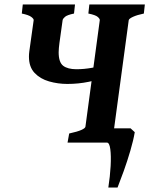

<svg xmlns="http://www.w3.org/2000/svg" viewBox="-20 -635 665 855"><path d="M377.9 -615.2H625L620.6 -574.7Q590.3 -568.4 572.3 -560.1Q554.2 -551.8 553.2 -544.9L487.8 -61Q486.8 -51.8 502.4 -47.9Q518.1 -43.9 548.3 -40.5L541 0H280.8L288.1 -40.5Q325.7 -48.8 342.5 -56.4Q359.4 -64 360.4 -70.8L424.3 -544.9Q425.3 -550.8 415.3 -559.6Q405.3 -568.4 373.5 -574.7ZM81.5 -615.2H314L309.6 -574.7Q279.3 -568.4 269.5 -560.1Q259.8 -551.8 258.8 -544.9L244.6 -442.9Q243.2 -431.2 242.2 -421.1Q241.2 -411.1 241.2 -402.3Q241.2 -357.4 261.5 -342Q281.7 -326.7 320.3 -326.7Q388.2 -326.7 461.4 -352.1L456.1 -293.5Q421.9 -280.3 375.5 -270.8Q329.1 -261.2 279.8 -261.2Q237.8 -261.2 198.5 -272.5Q159.2 -283.7 134 -310.3Q108.9 -336.9 108.9 -382.8Q108.9 -393.6 110.4 -405.3L129.9 -544.9Q130.9 -550.8 119.4 -559.6Q107.9 -568.4 77.1 -574.7ZM483.4 -63.5H561.5L580.1 -46.4Q574.2 -10.7 560.5 35.9Q546.9 82.5 531 126.7Q515.1 170.9 503.4 200.2H462.4Q470.2 149.9 472.7 104.2Q475.1 58.6 471.2 29.3Q467.3 0 456.1 0Z"/></svg>

Font: Gentium Book Plus
Style: Bold Italic
Weight: 700
Italic angle: -8°
Designer: Victor Gaultney, Annie Olsen, Iska Routamaa, Becca Hirsbrunner
Foundry: SIL International
Version: Version 6.101